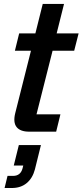

<svg xmlns="http://www.w3.org/2000/svg" viewBox="-20 -670 420 977"><path d="M128.3 0Q83.3 0 64.6 -23.3Q45.8 -46.7 57.5 -94.2L137.5 -411.7H55.8L77.5 -500H160L197.5 -650H305.8L268.3 -500H380L357.5 -411.7H247.5L165.8 -88.3H287.5L265.8 0ZM3.3 286.7 18.3 225H46.7Q85 225 95 185.8L98.3 172.5H50L75.8 68.3H188.3L157.5 192.5Q145.8 236.7 115.8 261.7Q85.8 286.7 40 286.7Z"/></svg>

Font: Funnel Sans Medium
Style: Italic
Weight: 500
Italic angle: -14.036°
Version: Version 1.000; Beta; Release 5; Build 24; ttfautohint (v1.8.